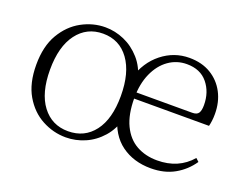

<svg xmlns="http://www.w3.org/2000/svg" viewBox="-89 -693 1124 879"><g transform="rotate(20 473.5 -254.0)"><path d="M292 14Q231 14 176 -15.5Q121 -45 86.5 -104Q52 -163 52 -253Q52 -343 87 -402.5Q122 -462 177 -492Q232 -522 292 -522Q339 -522 384 -502.5Q429 -483 464 -443.5Q499 -404 513 -345H483Q508 -428 567.5 -475Q627 -522 701 -522Q762 -522 806 -495.5Q850 -469 874 -423.5Q898 -378 898 -320Q898 -302 896 -286.5Q894 -271 891 -260H492V-290H798Q821 -290 829 -302.5Q837 -315 837 -341Q837 -404 801.5 -447.5Q766 -491 700 -491Q651 -491 611.5 -463Q572 -435 549 -383.5Q526 -332 526 -263Q526 -183 551 -131Q576 -79 620 -54.5Q664 -30 721 -30Q773 -30 814.5 -48Q856 -66 887 -102L902 -88Q870 -41 821 -13.5Q772 14 706 14Q622 14 562.5 -29.5Q503 -73 481 -162L514 -161Q499 -103 464.5 -64Q430 -25 385 -5.5Q340 14 292 14ZM292 -16Q372 -16 418.5 -77Q465 -138 465 -250Q465 -363 418.5 -427Q372 -491 292 -491Q213 -491 166 -428.5Q119 -366 119 -253Q119 -140 166 -78Q213 -16 292 -16Z"/></g></svg>

Font: Noto Serif SC ExtraLight
Style: Regular
Weight: 200
Designer: Ryoko NISHIZUKA 西塚涼子 (kana & ideographs); Frank Grießhammer (Latin, Greek & Cyrillic); Wenlong ZHANG 张文龙 (bopomofo); San
Foundry: Adobe
Version: Version 2.002-H1;hotconv 1.1.0;makeotfexe 2.6.0